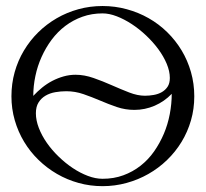

<svg xmlns="http://www.w3.org/2000/svg" viewBox="-20 -618 696 648"><path d="M326.2 -597.7Q368.2 -597.7 407.7 -586.9Q447.3 -576.2 481.7 -556.6Q516.1 -537.1 544.4 -509.3Q572.8 -481.4 593 -447.8Q613.3 -414.1 624.5 -374.8Q635.7 -335.4 635.7 -293Q635.7 -250.5 624.5 -211.7Q613.3 -172.9 592.8 -139.2Q572.3 -105.5 543.7 -77.9Q515.1 -50.3 480.7 -30.8Q446.3 -11.2 407 -0.5Q367.7 10.3 326.2 10.3Q284.2 10.3 245.4 -0.5Q206.5 -11.2 172.4 -31Q138.2 -50.8 109.9 -78.4Q81.5 -106 61.3 -139.6Q41 -173.3 29.8 -212.2Q18.6 -251 18.6 -293Q18.6 -335.4 29.5 -374.5Q40.5 -413.6 60.8 -447.5Q81.1 -481.4 109.1 -509Q137.2 -536.6 171.4 -556.4Q205.6 -576.2 244.6 -586.9Q283.7 -597.7 326.2 -597.7ZM559.6 -301.3Q534.7 -275.4 502 -261.2Q469.2 -247.1 433.6 -247.1Q402.8 -247.1 374.3 -256.8Q345.7 -266.6 317.9 -278.6Q290 -290.5 261.7 -300.3Q233.4 -310.1 203.6 -310.1Q185.1 -310.1 166.7 -306.9Q148.4 -303.7 133.8 -295.2Q119.1 -286.6 110.1 -272.2Q101.1 -257.8 101.1 -235.8Q101.1 -211.9 111.1 -186Q121.1 -160.2 138.2 -135.7Q155.3 -111.3 178 -89.4Q200.7 -67.4 225.6 -50.8Q250.5 -34.2 276.4 -24.4Q302.2 -14.6 326.2 -14.6Q364.3 -14.6 396.2 -26.4Q428.2 -38.1 454.3 -58.6Q480.5 -79.1 500 -106.9Q519.5 -134.8 533 -166.5Q546.4 -198.2 553 -232.9Q559.6 -267.6 559.6 -301.3ZM326.2 -572.8Q289.6 -572.8 258.1 -561.5Q226.6 -550.3 200.4 -530.5Q174.3 -510.7 154.3 -483.9Q134.3 -457 120.4 -426Q106.4 -395 99.4 -361.3Q92.3 -327.6 92.3 -294.4Q106 -309.1 122.1 -322.3Q138.2 -335.4 156.5 -345Q174.8 -354.5 194.6 -360.1Q214.4 -365.7 234.9 -365.7Q264.6 -365.7 295.9 -354.7Q327.1 -343.8 357.4 -330.3Q387.7 -316.9 416 -305.9Q444.3 -294.9 469.2 -294.9Q483.9 -294.9 499 -297.6Q514.2 -300.3 526.1 -307.1Q538.1 -314 545.7 -325.4Q553.2 -336.9 553.2 -355Q553.2 -377.4 542.7 -402.6Q532.2 -427.7 514.4 -451.9Q496.6 -476.1 473.4 -498Q450.2 -520 424.8 -536.6Q399.4 -553.2 374 -563Q348.6 -572.8 326.2 -572.8Z"/></svg>

Font: CAT Linz
Style: Regular
Weight: 400
Designer: Peter Wiegel
Foundry: Peter Wiegel
Version: Version 1.08